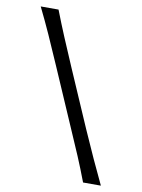

<svg xmlns="http://www.w3.org/2000/svg" viewBox="-84 -802 634 860"><g transform="rotate(10 233.0 -372.0)"><path d="M354.5 0Q332.5 -58.1 309.6 -112.5Q286.6 -167 255.4 -237.8L144 -494.6Q111.3 -570.3 85.9 -626.7Q60.5 -683.1 30.8 -743.7H111.8Q135.3 -683.1 158.9 -626.7Q182.6 -570.3 214.4 -496.6L326.7 -237.8Q357.9 -167 382.8 -112.5Q407.7 -58.1 435.5 0Z"/></g></svg>

Font: Pinar DS1 Regular
Style: Regular
Weight: 400
Designer: Amin Abedi
Version: Version 3.000